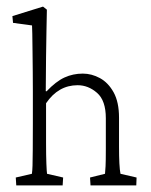

<svg xmlns="http://www.w3.org/2000/svg" viewBox="-20 -562 457 582"><path d="M29.3 0 27.8 -23.9 76.7 -35.2Q78.1 -44.4 78.6 -60.3Q79.1 -76.2 79.3 -106.2Q79.6 -136.2 79.6 -188V-285.2Q79.6 -311.5 79.3 -344Q79.1 -376.5 78.6 -407.2Q78.1 -438 77.9 -459.5Q77.6 -481 77.1 -484.9L19.5 -492.7L17.6 -513.2L110.4 -542L122.1 -532.7Q121.6 -500 120.8 -466.1Q120.1 -432.1 119.6 -389.2Q119.1 -346.2 118.7 -285.6L121.1 -285.2Q149.9 -315.4 175.5 -327.1Q201.2 -338.9 231 -338.9Q257.8 -338.9 283 -325.2Q308.1 -311.5 324.5 -282Q340.8 -252.4 340.8 -205.1V-118.2Q340.8 -57.1 345.2 -35.2L394 -23.9L393.1 0H254.4L252.9 -23.9L298.3 -35.2Q299.3 -43.9 300 -58.3Q300.8 -72.8 300.8 -110.4V-203.6Q300.8 -257.3 274.2 -280.5Q247.6 -303.7 215.3 -303.7Q156.7 -303.7 119.6 -249V-128.9Q119.6 -90.3 120.6 -65.7Q121.6 -41 122.6 -35.2L171.4 -23.9L169.9 0Z"/></svg>

Font: Lateef ExtraLight
Style: Regular
Weight: 200
Designer: SIL International
Foundry: SIL International
Version: Version 4.200